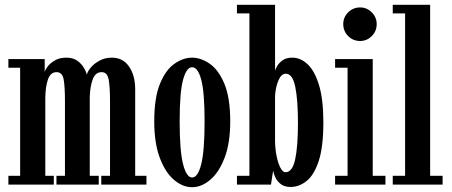

<svg xmlns="http://www.w3.org/2000/svg" viewBox="-20 -770 1884 801"><path d="M15 0V-36.5H64V-487.5H15V-523.5H166.5V-468.5Q167 -476 177.2 -490.5Q187.5 -505 207.5 -517.2Q227.5 -529.5 257 -529.5Q286 -529.5 304.2 -515.5Q322.5 -501.5 331.5 -484.5Q340.5 -467.5 342.5 -459Q345.5 -472.5 359.2 -488.8Q373 -505 395.5 -517.2Q418 -529.5 446.5 -529.5Q493 -529.5 518.5 -492.2Q544 -455 544 -397.5V-36.5H591V0H402.5V-36.5H439V-349Q439 -409 433.2 -439Q427.5 -469 404 -469Q378 -469 367 -439.5Q356 -410 354.5 -367V-36.5H392V0H215.5V-36.5H251V-349Q251 -409 245.5 -439Q240 -469 216 -469Q190.5 -469 180 -438.5Q169.5 -408 169 -361V-36.5H204.5V0Z M781.5 11Q742 11 705.8 -19.8Q669.5 -50.5 646.5 -111.8Q623.5 -173 623.5 -263.5Q623.5 -362.5 647.5 -420.8Q671.5 -479 708 -504.2Q744.5 -529.5 781.5 -529.5Q818 -529.5 854.8 -504.2Q891.5 -479 916 -420.8Q940.5 -362.5 940.5 -263.5Q940.5 -173 917 -111.8Q893.5 -50.5 857 -19.8Q820.5 11 781.5 11ZM781.5 -29.5Q805.5 -29.5 819.5 -85Q833.5 -140.5 833.5 -263.5Q833.5 -385.5 819.5 -437.5Q805.5 -489.5 781.5 -489.5Q758 -489.5 743.8 -437.5Q729.5 -385.5 729.5 -263.5Q729.5 -140.5 743.8 -85Q758 -29.5 781.5 -29.5Z M1192 10Q1167 10 1151.5 -2Q1136 -14 1128.5 -30.2Q1121 -46.5 1119.5 -58.5L1110.5 0H968.5V-36.5H1020.5V-714H968.5V-750H1127.5V-475Q1129 -482 1136.5 -494.8Q1144 -507.5 1159 -518.5Q1174 -529.5 1199.5 -529.5Q1234 -529.5 1263.5 -501.8Q1293 -474 1311 -414.5Q1329 -355 1329 -259Q1329 -157.5 1309.8 -98.8Q1290.5 -40 1259.2 -15Q1228 10 1192 10ZM1171 -51.5Q1199.5 -51.5 1211.2 -104.2Q1223 -157 1223 -257Q1223 -353 1211.8 -407.8Q1200.5 -462.5 1172.5 -462.5Q1153.5 -462.5 1141.8 -435Q1130 -407.5 1127.5 -371.5V-180.5Q1128 -148 1134 -118.5Q1140 -89 1149.8 -70.2Q1159.5 -51.5 1171 -51.5Z M1482.5 -599Q1453 -599 1432.5 -619.5Q1412 -640 1412 -669.5Q1412 -698 1432.5 -718.5Q1453 -739 1482.5 -739Q1510.5 -739 1531 -718.5Q1551.5 -698 1551.5 -669.5Q1551.5 -640 1531 -619.5Q1510.5 -599 1482.5 -599ZM1378 0V-36.5H1430V-487.5H1378V-523.5H1535V-36.5H1588V0Z M1618.5 0V-36.5H1670V-714H1618.5V-750H1774.5V-36.5H1826.5V0Z"/></svg>

Font: Imbue 10pt SemiBold
Style: Regular
Weight: 600
Designer: Tyler Finck
Foundry: Etcetera Type Company
Version: Version 1.102; ttfautohint (v1.8.3)